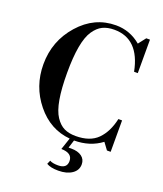

<svg xmlns="http://www.w3.org/2000/svg" viewBox="-175 -879 1036 1218"><g transform="rotate(20 343.5 -270.0)"><path d="M578 -46Q501 12 394 12L377 66H396Q440 66 466 85Q492 104 492 138Q492 178 457 202Q422 226 365 226Q312 226 285 209L296 184Q314 195 352 195Q412 195 412 145Q412 91 337 90L364 10Q229 -2 137.5 -115Q46 -228 46 -377Q46 -534 148.5 -650Q251 -766 396 -766Q490 -766 564 -704L603 -754H628V-528H603Q562 -736 395 -736Q349 -736 316.5 -720Q284 -704 258 -665.5Q232 -627 219 -555Q206 -483 206 -377Q206 -271 218.5 -199Q231 -127 257 -88Q283 -49 315.5 -33.5Q348 -18 393 -18Q490 -18 541 -69.5Q592 -121 612 -212H637V0H612Z"/></g></svg>

Font: Libre Bodoni
Style: Regular
Weight: 400
Designer: Pablo Impallari, Rodrigo Fuenzalida
Foundry: Pablo Impallari, Rodrigo Fuenzalida
Version: Version 1.001